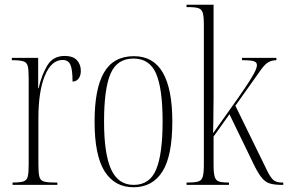

<svg xmlns="http://www.w3.org/2000/svg" viewBox="-20 -780 1215 810"><path d="M33 0V-10H34Q64 -10 78.5 -14.5Q93 -19 97 -35Q101 -51 101 -85V-451Q101 -486 97 -501.5Q93 -517 78 -521.5Q63 -526 33 -526H30V-536H141V-408H143Q156 -465 180 -504.5Q204 -544 253 -544Q288 -544 304.5 -526Q321 -508 321 -481Q321 -461 311.5 -448.5Q302 -436 286 -436Q286 -487 277 -507Q268 -527 244 -527Q197 -527 169.5 -461.5Q142 -396 142 -280V-85Q142 -51 146 -35Q150 -19 164.5 -14.5Q179 -10 211 -10H222V0Z M543 10Q464 10 421.5 -57Q379 -124 379 -267Q379 -406 419 -474.5Q459 -543 545 -543Q627 -543 667 -473.5Q707 -404 707 -267Q707 -122 665 -56Q623 10 543 10ZM544 0Q612 0 639 -65.5Q666 -131 666 -267Q666 -406 638.5 -469.5Q611 -533 543 -533Q474 -533 446.5 -469.5Q419 -406 419 -267Q419 -130 449 -65Q479 0 544 0Z M767 0V-10H774Q803 -10 817 -14.5Q831 -19 835.5 -35Q840 -51 840 -85V-675Q840 -710 835.5 -725.5Q831 -741 817 -745.5Q803 -750 774 -750H767V-760H881V-369Q881 -350 880.5 -323Q880 -296 880 -267.5Q880 -239 879 -218L986 -369Q1018 -415 1035 -442Q1052 -469 1058 -483Q1064 -497 1064 -505Q1064 -517 1051.5 -521.5Q1039 -526 1001 -526V-536H1146V-526Q1126 -526 1110.5 -516.5Q1095 -507 1076 -479L973 -334L1107 -60Q1121 -31 1133.5 -20.5Q1146 -10 1168 -10H1175V0H1169Q1138 0 1118 -6Q1098 -12 1081.5 -33.5Q1065 -55 1044 -100L948 -298L881 -204V-85Q881 -51 885.5 -35Q890 -19 903 -14.5Q916 -10 942 -10H946V0Z"/></svg>

Font: Noto Serif Display ExtraCondensed ExtraLight
Style: Regular
Weight: 200
Width: 2
Designer: Monotype Design Team
Foundry: Monotype Imaging Inc.
Version: Version 2.009